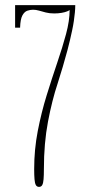

<svg xmlns="http://www.w3.org/2000/svg" viewBox="-20 -720 346 750"><path d="M132.5 10Q124 10 120 2.8Q116 -4.5 114.8 -20Q113.5 -35.5 113.5 -60Q113.5 -136 127.5 -208.2Q141.5 -280.5 162.2 -347.5Q183 -414.5 203.5 -474.8Q224 -535 238 -587Q252 -639 252 -681Q250.5 -679 242 -675.5Q233.5 -672 220.5 -669.8Q207.5 -667.5 191.5 -667.5Q173.5 -667.5 159 -671.2Q144.5 -675 132.5 -678.5Q120.5 -682 109 -682Q98.5 -682 87 -678.2Q75.5 -674.5 67.5 -659.8Q59.5 -645 58.5 -612H39V-700H274Q274 -686.5 272.5 -671Q271 -655.5 268.5 -638.2Q266 -621 262 -602.2Q258 -583.5 253.5 -564Q249 -544.5 243.5 -524Q235 -492 225.2 -459Q215.5 -426 205 -393.5Q183.5 -329 167.5 -245Q151.5 -161 151.5 -60Q151.5 -35.5 150.2 -20Q149 -4.5 145 2.8Q141 10 132.5 10Z"/></svg>

Font: Imbue 48pt Thin
Style: Regular
Weight: 250
Designer: Tyler Finck
Foundry: Etcetera Type Company
Version: Version 1.102